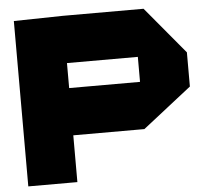

<svg xmlns="http://www.w3.org/2000/svg" viewBox="-52 -780 892 834"><g transform="rotate(-5 394.0 -362.5)"><path d="M38 0V-721L251 -725H252V0ZM252 -204V-410H561V-204ZM561 -204V-519H775V-371L562 -204ZM252 -519V-725H604L775 -520V-519Z"/></g></svg>

Font: Foldit ExtraBold
Style: Regular
Weight: 800
Version: Version 1.003